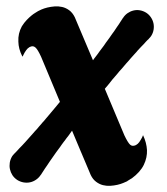

<svg xmlns="http://www.w3.org/2000/svg" viewBox="-20 -591 538 618"><path d="M450.2 -550.3Q459.5 -544.4 465.6 -535.4Q471.7 -526.4 473.9 -516.4Q476.1 -506.3 474.4 -495.6Q472.7 -484.9 466.8 -475.6Q463.9 -471.2 459.5 -466.8L459 -466.3Q459 -465.8 458.7 -465.8Q458.5 -465.8 458.5 -465.3Q457.5 -464.8 455.1 -462.4Q452.6 -460 449.7 -456.8Q446.8 -453.6 442.9 -449.2Q439 -445.3 434.1 -440.2Q429.2 -435.1 423.8 -429.2Q421.4 -425.8 418.5 -422.9Q415.5 -419.9 412.6 -416.5Q409.7 -413.1 406.5 -409.7Q403.3 -406.2 399.9 -402.3Q396.5 -398.4 393.3 -394.5Q390.1 -390.6 386.2 -386.7Q382.8 -382.8 379.4 -378.7Q376 -374.5 372.1 -370.1Q368.2 -366.2 364.5 -361.8Q360.8 -357.4 356.9 -352.5Q353 -348.1 349.1 -343.5Q345.2 -338.9 341.3 -334.5Q337.4 -329.1 333.5 -324.5Q329.6 -319.8 325.7 -314.9Q323.2 -312.5 321.5 -310.1Q319.8 -307.6 317.4 -305.2L380.4 -155.3Q391.6 -131.8 398.9 -125.2Q406.2 -118.7 417.5 -124Q424.3 -127.9 428.2 -133.5Q432.1 -139.2 433.1 -141.1Q435.5 -144.5 437.5 -148.9Q439.5 -153.3 440.4 -155.8L440.9 -154.8Q451.7 -131.8 453.1 -107.9Q454.1 -84 442.9 -60.5Q431.6 -37.1 403.8 -16.6H403.3Q399.4 -14.2 396.2 -12.2Q393.1 -10.3 390.6 -8.8L390.1 -8.3L389.6 -7.8L388.7 -7.3Q384.8 -5.4 376.5 -2Q368.2 1.5 357.7 3.9Q347.2 6.3 335 7.1Q322.8 7.8 311.3 4.9Q299.8 2 289.3 -5.9Q278.8 -13.7 272 -27.8Q269.5 -33.7 261.5 -52.7Q253.4 -71.8 241.7 -99.6Q241.2 -101.1 240.2 -103L211.9 -170.4Q209 -166 205.8 -161.9Q202.6 -157.7 199.7 -153.3Q197.8 -150.9 196 -148.7Q194.3 -146.5 192.4 -144Q190.9 -141.6 189.2 -139.4Q187.5 -137.2 185.5 -134.8Q182.1 -130.4 179 -126Q175.8 -121.6 172.9 -117.2Q169.4 -112.8 166.5 -108.6Q163.6 -104.5 160.6 -100.6Q149.4 -84.5 140.1 -71.3Q135.7 -64.5 131.8 -58.8Q127.9 -53.2 124.5 -48.3Q121.1 -43.5 118.9 -39.6Q116.7 -35.6 114.7 -33.2Q113.3 -31.2 112.3 -29.3Q111.8 -28.3 111.3 -28.3Q105 -18.6 95.9 -12.5Q86.9 -6.3 76.7 -4.2Q66.4 -2 55.7 -3.9Q44.9 -5.9 35.6 -11.7Q25.9 -18.1 20 -27.1Q14.2 -36.1 12 -46.4Q9.8 -56.6 11.5 -67.4Q13.2 -78.1 19 -87.9Q22 -92.3 25.9 -96.2L30.3 -100.6Q32.7 -103 35.6 -106.2Q38.6 -109.4 42.5 -113.8Q46.4 -117.7 51.3 -122.8Q56.2 -127.9 61.5 -133.8Q66.9 -139.6 72.8 -146.5Q78.6 -153.3 85.4 -160.6Q88.9 -164.6 92 -168.2Q95.2 -171.9 99.1 -175.8Q102.5 -179.7 106 -184.1Q109.4 -188.5 113.3 -192.4Q115.2 -194.8 116.9 -196.8Q118.7 -198.7 121.1 -201.2L128.4 -210Q132.3 -214.8 136.2 -219.2Q140.1 -223.6 144 -228.5Q151.4 -236.8 158.4 -245.6Q165.5 -254.4 172.9 -263.2L112.3 -408.2Q106.9 -419.9 102.5 -427.2Q98.1 -434.6 94 -438.2Q89.8 -441.9 85.4 -442.1Q81.1 -442.4 75.2 -439.5Q68.4 -435.5 64.5 -429.7Q60.5 -423.8 59.6 -422.4Q57.6 -418.9 55.7 -415Q53.7 -411.1 52.7 -408.7L51.3 -410.6Q39.6 -433.6 39.1 -457Q37.6 -482.9 50.3 -506.3Q58.1 -518.6 66.2 -526.9Q74.2 -535.2 81.1 -540.8Q87.9 -546.4 93.5 -549.6Q99.1 -552.7 102.5 -555.2Q105.5 -557.1 113.5 -560.5Q121.6 -564 132.3 -566.7Q143.1 -569.3 155.5 -570.3Q168 -571.3 179.9 -568.6Q191.9 -565.9 202.6 -558.1Q213.4 -550.3 220.7 -535.6Q223.1 -529.8 231.2 -510.7Q239.3 -491.7 251 -463.9L279.3 -397Q281.2 -399.9 283.2 -402.6Q285.2 -405.3 287.6 -408.2Q291.5 -413.1 294.7 -417.5Q297.9 -421.9 301.3 -426.8L314.5 -444.3Q317.4 -448.7 320.3 -452.9Q323.2 -457 326.2 -460.9Q329.1 -464.8 332 -468.8Q335 -472.7 337.4 -476.6Q339.8 -480.5 342.3 -483.6Q344.7 -486.8 347.2 -490.2Q351.6 -497.1 355.5 -502.7Q359.4 -508.3 362.8 -513.2Q365.7 -518.1 368.2 -521.7Q370.6 -525.4 372.6 -528.3Q374.5 -531.2 375 -532.2L376 -533.2Q381.8 -542.5 390.6 -548.6Q399.4 -554.7 409.4 -557.1Q419.4 -559.6 429.9 -557.9Q440.4 -556.2 450.2 -550.3Z"/></svg>

Font: Brush Lettering One
Style: Bold Italic
Weight: 400
Italic angle: -7°
Designer: Eben Sorkin
Foundry: Eben Sorkin
Version: Version 1.001